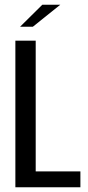

<svg xmlns="http://www.w3.org/2000/svg" viewBox="-20 -792 373 812"><path d="M45 -620H131V-67H320V0H45ZM65 -679 159 -772H235L119 -679Z"/></svg>

Font: Smooch Sans Thin SemiBold
Style: Regular
Weight: 600
Version: Version 1.010